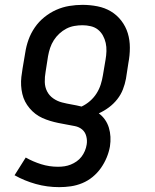

<svg xmlns="http://www.w3.org/2000/svg" viewBox="-20 -558 640 791"><path d="M224 213Q174 213 127.5 200Q81 187 40 164L86 91Q116 108 149.5 118.5Q183 129 219 129Q233 129 246 127Q259 125 271.5 120Q284 115 295.5 107Q307 99 315.5 88Q324 77 329.5 64Q335 51 337 38Q340 21 335.5 3.5Q331 -14 318.5 -24.5Q306 -35 288.5 -38.5Q271 -42 254 -45Q237 -48 220 -51.5Q203 -55 186.5 -60Q170 -65 154.5 -72Q139 -79 126 -89Q113 -99 102 -112Q91 -125 83.5 -139.5Q76 -154 72 -171Q68 -188 67 -205.5Q66 -223 68 -241Q70 -259 73 -276L84 -341Q88 -368 97.5 -394.5Q107 -421 123.5 -445Q140 -469 163 -487.5Q186 -506 212 -517.5Q238 -529 265.5 -533.5Q293 -538 320 -538Q351 -538 381.5 -532Q412 -526 437 -511Q462 -496 480 -472.5Q498 -449 506.5 -421Q515 -393 515 -361.5Q515 -330 509 -299L499 -234Q495 -212 486.5 -190Q478 -168 463 -149Q448 -130 428.5 -115.5Q409 -101 387 -91Q402 -80 412.5 -65Q423 -50 428.5 -32Q434 -14 435 5.5Q436 25 433 45Q429 68 419.5 91Q410 114 395.5 134.5Q381 155 361.5 171Q342 187 319 196.5Q296 206 272 209.5Q248 213 224 213ZM316 -119Q335 -128 351 -142Q367 -156 378 -173.5Q389 -191 395 -210Q401 -229 404 -248L415 -313Q418 -330 418.5 -347.5Q419 -365 415.5 -381Q412 -397 404 -411.5Q396 -426 383.5 -436Q371 -446 354 -450Q337 -454 320 -454Q303 -454 286 -451Q269 -448 253.5 -440Q238 -432 224.5 -419.5Q211 -407 201.5 -392Q192 -377 186.5 -360.5Q181 -344 178 -327L168 -263Q164 -241 164.5 -220Q165 -199 174 -181.5Q183 -164 199.5 -152.5Q216 -141 235.5 -136Q255 -131 275.5 -127.5Q296 -124 316 -119Z"/></svg>

Font: Iosevka Curly Slab MdEx
Style: Italic
Weight: 500
Width: 7
Italic angle: -9°
Monospace: yes
Designer: Belleve Invis
Foundry: Belleve Invis
Version: Version 11.0.0; ttfautohint (v1.8.3)